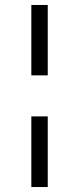

<svg xmlns="http://www.w3.org/2000/svg" viewBox="-20 -695 318 772"><path d="M172 -392H106V-675H172ZM172 57H106V-227H172Z"/></svg>

Font: Gemunu Libre
Style: Regular
Weight: 400
Designer: Puspanada Ekanayake, Sola Matas, Pathum Egodawatta, Kosala Senevirathne
Foundry: mooniak
Version: Version 1.100